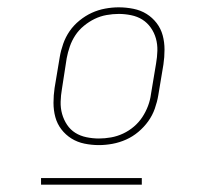

<svg xmlns="http://www.w3.org/2000/svg" viewBox="-20 -713 540 524"><path d="M250 -317Q230 -317 210.5 -321Q191 -325 175 -335Q159 -345 147.5 -360Q136 -375 131 -393.5Q126 -412 126 -432.5Q126 -453 129 -473L143 -557Q146 -575 152.5 -593.5Q159 -612 170 -628Q181 -644 197 -657Q213 -670 230.5 -678Q248 -686 267 -689.5Q286 -693 304 -693Q324 -693 344 -689Q364 -685 380 -675Q396 -665 407.5 -650Q419 -635 424 -616.5Q429 -598 429 -577.5Q429 -557 426 -537L412 -453Q409 -435 402.5 -416.5Q396 -398 384.5 -382Q373 -366 357.5 -353Q342 -340 324 -332Q306 -324 287 -320.5Q268 -317 250 -317ZM250 -335Q266 -335 283 -338Q300 -341 316 -348.5Q332 -356 345.5 -367.5Q359 -379 368.5 -393.5Q378 -408 384 -424Q390 -440 392 -456L406 -540Q409 -557 409.5 -574.5Q410 -592 405.5 -608Q401 -624 391.5 -637.5Q382 -651 368.5 -659.5Q355 -668 338 -671.5Q321 -675 304 -675Q288 -675 271 -672Q254 -669 238.5 -661.5Q223 -654 209 -642.5Q195 -631 185.5 -616.5Q176 -602 170.5 -586Q165 -570 162 -554L149 -470Q146 -453 145.5 -435.5Q145 -418 149.5 -402Q154 -386 163 -372.5Q172 -359 185.5 -350.5Q199 -342 216 -338.5Q233 -335 250 -335ZM92 -209V-227H367V-209Z"/></svg>

Font: Iosevka SS18 Thin
Style: Italic
Weight: 100
Italic angle: -9°
Monospace: yes
Designer: Belleve Invis
Foundry: Belleve Invis
Version: Version 25.1.1; ttfautohint (v1.8.4)